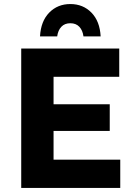

<svg xmlns="http://www.w3.org/2000/svg" viewBox="-20 -930 675 950"><path d="M85 0V-690H570V-550H245V-414H523V-282H245V-140H575V0ZM478 -750H393Q389 -780 372.5 -797.5Q356 -815 328 -815Q300 -815 283.5 -797.5Q267 -780 263 -750H178Q182 -825 223.5 -867.5Q265 -910 328 -910Q391 -910 432.5 -867.5Q474 -825 478 -750Z"/></svg>

Font: Radio Canada
Style: Bold
Weight: 700
Designer: Charles Daoud, Etienne Aubert Bonn, Alexandre Saumier Demers, Jacques Le Bailly
Foundry: Radio-Canada
Version: Version 2.104; ttfautohint (v1.8.4.7-5d5b);gftools[0.9.28.de